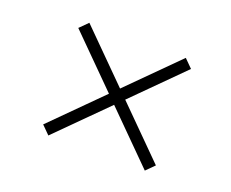

<svg xmlns="http://www.w3.org/2000/svg" viewBox="-74 -721 748 621"><g transform="rotate(20 300.0 -410.0)"><path d="M333 -410 499 -244 471 -216 305 -382 139 -216 111 -244 277 -410 111 -576 139 -604 305 -438 471 -604 499 -576Z"/></g></svg>

Font: Kumar One
Style: Regular
Weight: 400
Designer: Parimal Parmar
Foundry: Indian Type Foundry
Version: Version 1.000;PS 1.000;hotconv 1.0.88;makeotf.lib2.5.647800